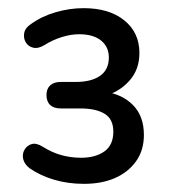

<svg xmlns="http://www.w3.org/2000/svg" viewBox="-20 -729 420 471"><path d="M186 -278Q147 -278 113 -288Q79 -298 53 -316Q40 -326 37 -338.5Q34 -351 40 -361.5Q46 -372 57.5 -375.5Q69 -379 85 -369Q107 -355 130.5 -348.5Q154 -342 179 -342Q214 -342 236 -357.5Q258 -373 258 -406Q258 -437 236.5 -450Q215 -463 177 -463H129Q112 -463 103 -471.5Q94 -480 94 -496Q94 -511 103 -519.5Q112 -528 129 -528H166Q204 -528 225.5 -543Q247 -558 247 -588Q247 -614 228 -629.5Q209 -645 174 -645Q154 -645 131.5 -638Q109 -631 90 -619Q74 -609 61.5 -612Q49 -615 43 -625.5Q37 -636 39.5 -648.5Q42 -661 56 -670Q82 -689 116.5 -699Q151 -709 185 -709Q248 -709 285 -679Q322 -649 322 -599Q322 -558 297 -530.5Q272 -503 237 -494V-504Q280 -498 306.5 -471Q333 -444 333 -398Q333 -360 313.5 -333Q294 -306 261.5 -292Q229 -278 186 -278Z"/></svg>

Font: Nunito Medium
Style: Regular
Weight: 500
Designer: Vernon Adams
Foundry: Vernon Adams
Version: Version 3.601